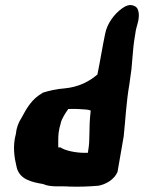

<svg xmlns="http://www.w3.org/2000/svg" viewBox="-20 -728 559 745"><path d="M42 -210C28 -161 36 -115 44 -82C54 -31 105 -21 147 -14C177 0 220 -7 250 -4H251C287 -3 322 -4 357 -7H360C391 -12 424 -32 436 -61L460 -199C467 -266 470 -332 482 -401L490 -459L496 -528C498 -554 502 -581 507 -610C509 -624 522 -652 518 -679C516 -691 513 -699 503 -704C484 -714 467 -705 453 -695C424 -674 396 -638 388 -597C377 -545 369 -492 358 -439C327 -412 285 -390 230 -385C200 -383 170 -376 145 -368L143 -366C103 -343 84 -309 63 -270C52 -253 44 -233 42 -210ZM216 -251V-252C219 -265 233 -289 245 -305C269 -306 293 -305 314 -303C323 -302 327 -301 332 -299C323 -220 331 -194 322 -142L321 -135H308C273 -135 231 -144 215 -156H206V-186C206 -201 207 -222 216 -251Z"/></svg>

Font: Vapor
Style: BlkObl
Weight: 900
Foundry: Cannot Into Space Fonts
Version: Version 0.179